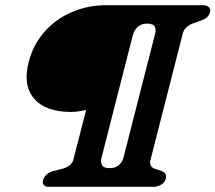

<svg xmlns="http://www.w3.org/2000/svg" viewBox="-20 -720 830 740"><path d="M91 -482.5Q108 -548 151 -597Q194 -646 255.8 -673Q317.5 -700 391.5 -700H763Q775.5 -700 784.5 -693Q793.5 -686 789 -672Q785.5 -660.5 777.5 -653.2Q769.5 -646 758 -642L727 -631Q693 -619 685 -593L561 -107.5Q552 -78 577 -69.5L602.5 -61Q625.5 -52.5 619 -30.5Q614 -14.5 599.2 -7.2Q584.5 0 572 0H167.5Q155 0 148.8 -6.8Q142.5 -13.5 146 -25.5Q154.5 -52.5 185 -60.5L218.5 -69Q254.5 -78.5 262 -102L312 -296Q297.5 -293.5 283.5 -291Q269.5 -288.5 254.5 -288.5Q154.5 -288.5 110.8 -340.8Q67 -393 91 -482.5ZM455.5 -111 577.5 -588.5Q582.5 -606 576.2 -617.5Q570 -629 547 -629Q524.5 -629 511 -616.5Q497.5 -604 493 -588.5L371 -111Q366.5 -96 373 -84Q379.5 -72 402 -72Q425 -72 437.8 -83.2Q450.5 -94.5 455.5 -111Z"/></svg>

Font: Fraunces 9pt S000
Style: Bold Italic
Weight: 700
Italic angle: -16°
Version: Version 1.000; ttfautohint (v1.8.3)